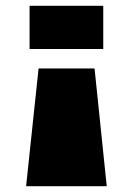

<svg xmlns="http://www.w3.org/2000/svg" viewBox="-20 -504 459 662"><path d="M113 -268H306L348 138H70ZM82 -484H336V-335H82Z"/></svg>

Font: Sarpanch Black
Style: Regular
Weight: 900
Designer: Manushi Parikh (Devanagari and Latin), Jyotish Sonowal (Devanagari)
Foundry: Indian Type Foundry
Version: Version 2.004;PS 1.0;hotconv 1.0.78;makeotf.lib2.5.61930; tt